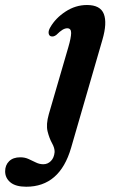

<svg xmlns="http://www.w3.org/2000/svg" viewBox="-149 -482 451 747"><path d="M249.5 -327.5 127.5 93.5Q83.5 244.5 -47 244.5Q-88 244.5 -108.5 227.5Q-129 210.5 -129 184.5Q-129 160.5 -113.5 145.2Q-98 130 -70 130Q-52 130 -37.5 136.8Q-23 143.5 -9.2 150.2Q4.5 157 19.5 157Q36.5 157 49 144.5Q61.5 132 63.5 109.5Q64 94 53.5 75.2Q43 56.5 36.2 29.5Q29.5 2.5 41 -38L117 -299Q127.5 -335 127.8 -353.5Q128 -372 112.5 -372Q104 -372 94 -366Q84 -360 70 -346Q58.5 -337.5 48.5 -341Q41.5 -343.5 40.2 -353Q39 -362.5 46.5 -375.5Q67 -411.5 106 -437Q145 -462.5 189.5 -462.5Q241.5 -462.5 255 -427.5Q268.5 -392.5 249.5 -327.5Z"/></svg>

Font: Fraunces 72pt S050 SemiBold
Style: Italic
Weight: 600
Italic angle: -16°
Version: Version 1.000; ttfautohint (v1.8.3)